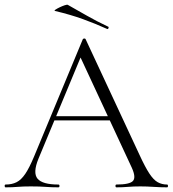

<svg xmlns="http://www.w3.org/2000/svg" viewBox="-22 -803 740 823"><path d="M200 -287 209 -305H468L475 -287ZM694 -12Q698 -12 698 -6Q698 0 694 0Q666 0 636.5 -2Q607 -4 580 -4Q549 -4 526.5 -2Q504 0 477 0Q473 0 473 -6Q473 -12 477 -12Q533 -12 547.5 -27Q562 -42 543 -84L317 -570L336 -587L143 -123Q118 -62 139 -37Q160 -12 228 -12Q233 -12 233 -6Q233 0 228 0Q198 0 173 -2Q148 -4 110 -4Q75 -4 53.5 -2Q32 0 2 0Q-2 0 -2 -6Q-2 -12 2 -12Q29 -12 49 -22Q69 -32 86.5 -58Q104 -84 124 -132L333 -635Q335 -638 339.5 -638Q344 -638 345 -635L577 -137Q600 -87 618 -59.5Q636 -32 654 -22Q672 -12 694 -12ZM437 -679Q386 -702 333.5 -721Q281 -740 214 -756Q209 -757 215.5 -761.5Q222 -766 233.5 -771.5Q245 -777 255.5 -780.5Q266 -784 269 -782Q310 -759 351 -735.5Q392 -712 441 -689Q445 -688 443 -682.5Q441 -677 437 -679Z"/></svg>

Font: Cormorant Infant Light
Style: Regular
Weight: 300
Designer: Christian Thalmann (Catharsis Fonts)
Foundry: Catharsis Fonts
Version: Version 4.001